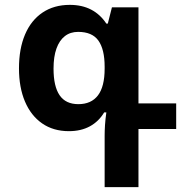

<svg xmlns="http://www.w3.org/2000/svg" viewBox="-20 -530 749 789"><path d="M410 239V28Q410 8 411.5 -16Q413 -40 417 -68H408Q386 -31 349.5 -11Q313 9 263 9Q199 9 153 -23Q107 -55 82.5 -113Q58 -171 58 -249Q58 -330 83 -388.5Q108 -447 155 -478.5Q202 -510 267 -510Q317 -510 354.5 -490.5Q392 -471 417 -433H423L440 -500H549V-105H704V0H549V239ZM302 -102Q355 -102 382.5 -138Q410 -174 410 -248V-256Q410 -327 384.5 -363Q359 -399 301 -399Q269 -399 246.5 -381.5Q224 -364 212 -330.5Q200 -297 200 -248Q200 -175 225 -138.5Q250 -102 302 -102Z"/></svg>

Font: Noto Sans Armenian
Style: Regular
Weight: 400
Designer: Monotype Design Team
Foundry: Monotype Imaging Inc.
Version: Version 2.007